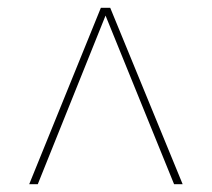

<svg xmlns="http://www.w3.org/2000/svg" viewBox="-20 -734 544 493"><path d="M55 -261H77L251 -694L427 -261H449L263 -714H239Z"/></svg>

Font: Noto Serif Display Thin
Style: Regular
Weight: 100
Designer: Monotype Design Team
Foundry: Monotype Imaging Inc.
Version: Version 2.009